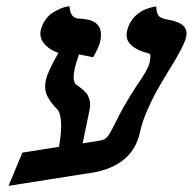

<svg xmlns="http://www.w3.org/2000/svg" viewBox="-20 -585 626 624"><path d="M303.2 -127.9Q319.8 -129.9 328.6 -140.1Q337.4 -150.4 351.1 -178.2Q378.4 -236.8 425.3 -308.1Q461.4 -359.4 466.3 -381.8Q472.2 -409.7 464.4 -411.1Q381.8 -432.1 392.6 -482.9Q396 -498 403.1 -511Q410.2 -523.9 418.7 -532Q427.2 -540 436.8 -546.4Q446.3 -552.7 455.3 -555.9Q464.4 -559.1 471.7 -561Q479 -563 483.4 -563.5L487.8 -564Q488.3 -542 495.8 -533.4Q503.4 -524.9 525.9 -521Q560.1 -515.6 575 -502Q589.8 -488.3 585 -464.8Q578.6 -435.1 523.9 -348.1Q500.5 -309.6 487.8 -286.9Q475.1 -264.2 458.5 -226.3Q441.9 -188.5 435.1 -155.8Q409.7 -36.6 254.4 -20Q218.3 -14.2 131.3 -0.5Q44.4 13.2 7.8 19L52.7 -88.9L171.9 -107.9Q180.2 -156.7 178.5 -186Q176.8 -215.3 168.5 -227.1Q143.6 -252 133.3 -273.7Q123 -295.4 128.9 -324.2Q135.3 -353.5 169.9 -413.1Q140.1 -423.3 123.8 -443.1Q107.4 -462.9 112.3 -485.8Q116.7 -505.4 127.7 -520.8Q138.7 -536.1 151.9 -544.2Q165 -552.2 177.2 -557.4Q189.5 -562.5 197.8 -563.5L206.1 -564.9Q207.5 -528.8 232.4 -524.9Q239.7 -524.4 244.6 -524.2Q249.5 -523.9 257.3 -522.7Q265.1 -521.5 270.3 -520Q275.4 -518.6 282 -515.6Q288.6 -512.7 292.7 -509Q296.9 -505.4 300.8 -499.8Q304.7 -494.1 306.4 -487.1Q308.1 -480 308.1 -470.7Q308.1 -461.4 305.7 -450.2Q301.8 -432.6 282.7 -398.9Q259.8 -403.8 236.8 -408.2Q226.6 -378.4 223.1 -363.8Q214.4 -321.8 226.1 -312H225.1Q236.3 -303.7 241.9 -299.6Q247.6 -295.4 254.9 -288.3Q262.2 -281.2 265.1 -275.4Q268.1 -269.5 270.8 -261Q273.4 -252.4 272.9 -242.4Q272.5 -232.4 269.5 -220.2L248.5 -119.1Q257.8 -120.6 275.9 -123.5Q293.9 -126.5 303.2 -127.9Z"/></svg>

Font: Linux Libertine Slanted
Style: Semibold Slanted
Weight: 600
Designer: Philipp H. Poll
Foundry: Philipp H. Poll
Version: Version 5.1.1